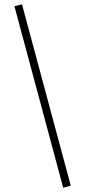

<svg xmlns="http://www.w3.org/2000/svg" viewBox="-20 -795 400 890"><path d="M46.9 -766.1 82 -774.9 308.1 65.9 272.9 75.2Z"/></svg>

Font: Rochester
Style: Regular
Weight: 400
Version: Version 1.006